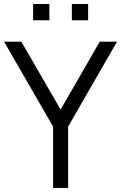

<svg xmlns="http://www.w3.org/2000/svg" viewBox="-20 -925 596 945"><path d="M333.7 -825.3V-905.3H413.7V-825.3ZM143 -825.3V-905.3H223V-825.3ZM241.3 0V-301.7L0 -720H85L278.3 -385.7L471 -720H556L315.3 -301.7V0Z"/></svg>

Font: Manrope ExtraLight
Style: Regular
Weight: 200
Designer: Mikhail Sharanda
Foundry: Mikhail Sharanda
Version: Version 4.505